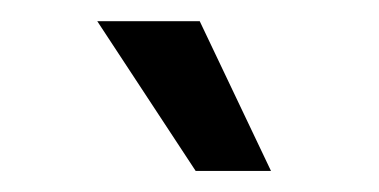

<svg xmlns="http://www.w3.org/2000/svg" viewBox="-20 -781 363 184"><path d="M73.2 -760.7H171.4L239.7 -617.2H167.5Z"/></svg>

Font: Raveo Variable
Style: Regular
Weight: 400
Designer: Jakub Foglar, Rasmus Andersson (Inter)
Foundry: Jakubfoglar.com
Version: Version 1.000;Glyphs 3.2.3 (3260)